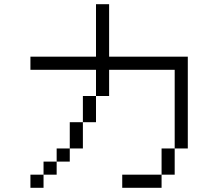

<svg xmlns="http://www.w3.org/2000/svg" viewBox="-20 -895 1040 915"><path d="M187.5 -62.5H125V0H187.5ZM187.5 -62.5H250V-125H187.5ZM750 -62.5H562.5V0H750ZM750 -62.5H812.5Q812.5 -62.5 812.5 -187.5H750Q750 -187.5 750 -62.5ZM250 -125H312.5V-187.5H250ZM312.5 -187.5H375Q375 -187.5 375 -312.5H312.5Q312.5 -312.5 312.5 -187.5ZM812.5 -187.5H875V-625H500Q500 -625 500 -875H437.5Q437.5 -875 437.5 -625H125V-562.5H437.5Q437.5 -562.5 437.5 -437.5H375Q375 -437.5 375 -312.5H437.5Q437.5 -312.5 437.5 -437.5H500Q500 -437.5 500 -562.5H812.5Q812.5 -562.5 812.5 -187.5Z"/></svg>

Font: CalcUnifontExMono
Style: Regular
Weight: 500
Version: Version 15.0.06